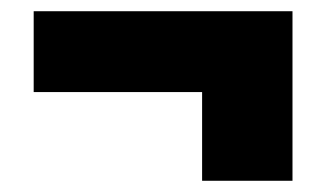

<svg xmlns="http://www.w3.org/2000/svg" viewBox="-20 -446 587 342"><path d="M340 -124V-282H40V-426H501V-124Z"/></svg>

Font: Alfa Slab One
Style: Regular
Weight: 400
Designer: JM Sole
Foundry: JM Sole
Version: Version 1.001